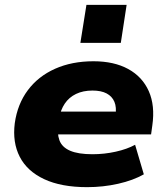

<svg xmlns="http://www.w3.org/2000/svg" viewBox="-20 -762 683 793"><path d="M340 11Q233 11 162.5 -22Q92 -55 61.5 -114.5Q31 -174 41 -253Q52 -332 95 -389.5Q138 -447 207.5 -478Q277 -509 366 -509Q451 -509 509.5 -477Q568 -445 594.5 -385.5Q621 -326 609 -243L604 -207H191L206 -301H476L457 -285Q462 -319 452.5 -341.5Q443 -364 420.5 -376Q398 -388 362 -388Q323 -388 294 -374Q265 -360 247.5 -334Q230 -308 224 -272L221 -253Q215 -211 225.5 -182.5Q236 -154 269.5 -139.5Q303 -125 362 -125Q411 -125 458 -135.5Q505 -146 538 -164L574 -42Q530 -17 468 -3Q406 11 340 11ZM312 -585 337 -742H503L479 -585Z"/></svg>

Font: Nunito Sans 10pt SemiExpanded Black
Style: Italic
Weight: 900
Width: 6
Italic angle: -9°
Designer: Vernon Adams
Foundry: Vernon Adams
Version: Version 3.101;gftools[0.9.27]